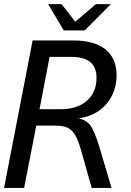

<svg xmlns="http://www.w3.org/2000/svg" viewBox="-24 -929 646 949"><path d="M291 -778.8H395L523.9 -908.7H450.2L348.1 -821.8L280.3 -908.7H213.9ZM-3.9 0H95.2L155.3 -308.1H249C320.8 -308.1 348.6 -285.6 377.4 -184.1L429.2 0H527.3L468.3 -199.2C450.7 -258.3 434.6 -293.9 420.9 -311.5C408.2 -327.6 386.7 -340.3 364.3 -344.2C479.5 -358.4 552.2 -446.3 552.2 -556.6C552.2 -670.4 475.1 -729 340.3 -729H137.2ZM171.4 -389.2 221.2 -647.9H325.2C413.1 -647.9 453.1 -614.7 453.1 -543C453.1 -449.2 384.3 -389.2 278.3 -389.2Z"/></svg>

Font: Hack
Style: Oblique
Weight: 400
Italic angle: -12°
Monospace: yes
Designer: Christopher Simpkins
Foundry: Christopher Simpkins
Version: Version 2.010